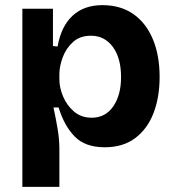

<svg xmlns="http://www.w3.org/2000/svg" viewBox="-20 -559 680 747"><path d="M67 168V-525H186V-380L204 -378Q218 -457 262.5 -498Q307 -539 378 -539Q449 -539 498.5 -504.5Q548 -470 574.5 -407Q601 -344 601 -260Q601 -181 577.5 -119.5Q554 -58 506.5 -22Q459 14 387 14Q312 14 271 -27.5Q230 -69 208 -141H188Q197 -100 204 -58.5Q211 -17 211 20V168ZM337 -101Q390 -101 420.5 -145Q451 -189 451 -259Q451 -333 419 -376.5Q387 -420 334 -420Q291 -420 264 -395.5Q237 -371 224 -336Q211 -301 211 -270V-250Q211 -218 225.5 -183.5Q240 -149 268 -125Q296 -101 337 -101Z"/></svg>

Font: Bricolage Grotesque 10pt Bricolage Grotesque 10pt Regular
Style: Bold
Weight: 700
Designer: Mathieu Triay
Foundry: Atelier Triay
Version: Version 1.000; ttfautohint (v1.8.4.7-5d5b);gftools[0.9.32]